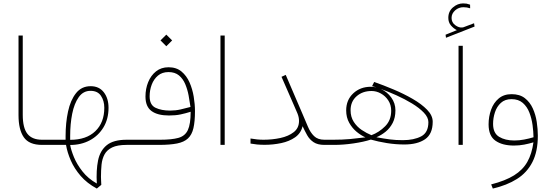

<svg xmlns="http://www.w3.org/2000/svg" viewBox="-20 -852 3245 1129"><path d="M88.9 -643.1H113.8V-176.3Q113.8 -99.6 141.4 -64.9Q168.9 -30.3 227.1 -30.3H256.8V0H227.1Q150.9 0 119.9 -44.9Q88.9 -89.8 88.9 -174.3Z M237.3 0V-30.3H365.7V-52.7Q365.7 -129.9 380.1 -196.5Q394.5 -263.2 427 -304.2Q459.5 -345.2 513.2 -345.2Q563 -345.2 590.6 -309.3Q618.2 -273.4 618.2 -218.3Q618.2 -152.3 588.4 -103Q558.6 -53.7 507.6 -26.6Q456.5 0.5 392.6 0.5Q397.5 29.8 414.8 72Q432.1 114.3 465.1 156.2Q498 198.2 549.3 227.1Q544.9 149.4 556.6 91.6Q568.4 33.7 607.7 1.7Q647 -30.3 724.6 -30.3H754.9V0H724.6Q670.4 0 639.6 14.9Q608.9 29.8 594.7 55.9Q580.6 82 577.1 116Q573.7 149.9 573.7 188Q573.7 195.8 574.5 210.7Q575.2 225.6 575.7 234.9L549.3 256.8Q491.7 225.6 454.3 182.4Q417 139.2 396.2 91.6Q375.5 43.9 368.2 0ZM512.2 -317.9Q469.2 -317.9 442.9 -280.5Q416.5 -243.2 404.5 -182.9Q392.6 -122.6 392.6 -52.7V-29.8Q487.8 -29.8 540.5 -80.6Q593.3 -131.3 593.3 -218.3Q593.3 -259.3 573.7 -288.6Q554.2 -317.9 512.2 -317.9Z M958 -648.4 992.2 -614.3 958 -580.1 923.8 -614.3ZM920.9 -30.3Q989.7 -30.3 1029.1 -41.3Q1068.4 -52.2 1084.7 -87.4Q1101.1 -122.6 1101.1 -194.8Q1071.3 -185.5 1042 -179.2Q1012.7 -172.9 973.6 -172.9Q906.7 -172.9 871.1 -199Q835.4 -225.1 835.4 -284.2Q835.4 -330.1 851.3 -369.1Q867.2 -408.2 897.5 -432.4Q927.7 -456.5 971.2 -456.5Q1017.1 -456.5 1047.1 -431.6Q1077.1 -406.7 1094.5 -367.4Q1111.8 -328.1 1119.1 -283.4Q1126.5 -238.8 1126.5 -198.7Q1126.5 -137.7 1117.4 -98.6Q1108.4 -59.6 1085.4 -38.1Q1062.5 -16.6 1021 -8.3Q979.5 0 915 0H735.4V-30.3ZM980 -201.7Q1012.2 -201.7 1042 -208.5Q1071.8 -215.3 1100.1 -223.1Q1095.7 -254.9 1089.1 -290.3Q1082.5 -325.7 1069.3 -357.2Q1056.2 -388.7 1032.5 -408.4Q1008.8 -428.2 970.7 -428.2Q933.6 -428.2 908.9 -407.5Q884.3 -386.7 872.1 -354.2Q859.9 -321.8 859.9 -285.6Q859.9 -234.9 894.5 -218.3Q929.2 -201.7 980 -201.7Z M1301.3 -643.1V0H1276.4V-643.1Z M1738.3 -141.1Q1738.3 -162.6 1729.2 -184.8Q1720.2 -207 1709.5 -230.5L1635.3 -400.4L1660.2 -411.6L1759.8 -179.7Q1776.4 -141.6 1790.5 -107.4Q1804.7 -73.2 1826.7 -51.8Q1848.6 -30.3 1887.7 -30.3H1917V0H1887.7Q1847.7 0 1824 -15.9Q1800.3 -31.7 1786.1 -57.1Q1772 -82.5 1759.3 -109.9Q1749.5 -68.4 1715.1 -44.4Q1680.7 -20.5 1633.3 -10.5Q1585.9 -0.5 1537.1 -0.5Q1512.2 -0.5 1491.7 -2.4Q1471.2 -4.4 1453.1 -7.8V-37.6Q1492.7 -30.3 1529.8 -30.3Q1580.6 -30.3 1628.4 -40.5Q1676.3 -50.8 1707.3 -75Q1738.3 -99.1 1738.3 -141.1Z M2168 -345.7 2180.2 -370.1Q2234.4 -351.1 2294.2 -325.9Q2354 -300.8 2406.5 -270.5Q2459 -240.2 2491.7 -206.5Q2524.4 -172.9 2524.4 -136.2Q2524.4 -64 2479.5 -33.2Q2434.6 -2.4 2357.4 -2.4Q2306.2 -2.4 2254.6 -10.7Q2203.1 -19 2160.6 -31.2Q2119.1 -17.6 2059.1 -8.8Q1999 0 1945.8 0H1897.5V-30.3H1939.5Q1993.2 -30.3 2036.6 -34.2Q2080.1 -38.1 2128.9 -44.4Q2103.5 -55.2 2077.4 -76.7Q2051.3 -98.1 2033.4 -129.9Q2015.6 -161.6 2015.6 -202.6Q2015.6 -264.2 2057.1 -303Q2098.6 -341.8 2160.6 -341.8Q2177.2 -341.8 2193.4 -337.9Q2180.2 -342.3 2168 -345.7ZM2193.4 -44.9Q2239.3 -36.6 2273.2 -32.2Q2307.1 -27.8 2348.6 -27.8Q2413.6 -27.8 2456.3 -50Q2499 -72.3 2499 -133.8Q2499 -161.6 2472.2 -189.7Q2445.3 -217.8 2402.6 -243.7Q2359.9 -269.5 2311.3 -291.5Q2262.7 -313.5 2218.8 -329.1Q2256.3 -312.5 2280.8 -278.6Q2305.2 -244.6 2305.2 -203.6Q2305.2 -160.2 2289.1 -129.2Q2272.9 -98.1 2247.6 -77.6Q2222.2 -57.1 2193.4 -44.9ZM2041.5 -203.6Q2041.5 -164.6 2060.1 -135.7Q2078.6 -106.9 2106.9 -87.9Q2135.3 -68.8 2164.1 -57.1Q2209 -73.7 2244.6 -109.4Q2280.3 -145 2280.3 -200.7Q2280.3 -235.4 2263.2 -261.5Q2246.1 -287.6 2219.7 -302.2Q2193.4 -316.9 2165 -316.9Q2111.8 -316.9 2076.7 -285.9Q2041.5 -254.9 2041.5 -203.6Z M2666.5 -674.8Q2647 -684.6 2631.6 -702.4Q2616.2 -720.2 2616.2 -747.1Q2616.2 -785.2 2643.6 -808.6Q2670.9 -832 2703.1 -832Q2715.8 -832 2723.6 -830.6Q2731.4 -829.1 2744.1 -824.7L2744.6 -803.2Q2726.1 -809.6 2705.1 -809.6Q2677.2 -809.6 2656.2 -791Q2635.3 -772.5 2635.3 -746.6Q2635.3 -719.7 2657 -703.9Q2678.7 -688 2698.2 -690.4Q2704.6 -690.9 2711.9 -694.3L2767.6 -715.3L2770.5 -695.8L2602.5 -629.9L2600.1 -647.9ZM2701.2 -582.5V0H2676.3V-582.5Z M3142.6 -54.2Q3142.6 38.6 3110.8 100.8Q3079.1 163.1 3019.8 200.4Q2960.4 237.8 2877.9 256.8L2868.2 232.4Q2951.7 210.9 3002.7 179.2Q3053.7 147.5 3080.6 100.3Q3107.4 53.2 3116.7 -15.1Q3091.3 -7.3 3062.5 -1.7Q3033.7 3.9 3002 3.9Q2934.1 3.9 2893.6 -24.4Q2853 -52.7 2853 -120.6Q2853 -166.5 2867.7 -207Q2882.3 -247.6 2912.4 -272.9Q2942.4 -298.3 2988.3 -298.3Q3036.1 -298.3 3066.2 -274.9Q3096.2 -251.5 3113 -214.4Q3129.9 -177.2 3136.2 -134.8Q3142.6 -92.3 3142.6 -54.2ZM3004.4 -25.9Q3033.2 -25.9 3062.3 -31.5Q3091.3 -37.1 3117.2 -44.9Q3116.7 -77.6 3111.6 -116.2Q3106.4 -154.8 3093 -189.7Q3079.6 -224.6 3054.2 -246.8Q3028.8 -269 2987.8 -269Q2949.2 -269 2925.3 -247.1Q2901.4 -225.1 2890.4 -191.7Q2879.4 -158.2 2879.4 -123.5Q2879.4 -69.3 2914.8 -47.6Q2950.2 -25.9 3004.4 -25.9Z"/></svg>

Font: Vazirmatn UI FD Thin
Style: Regular
Weight: 100
Designer: Saber Rastikerdar
Foundry: Saber Rastikerdar
Version: Version 33.003